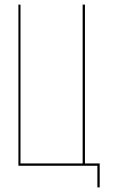

<svg xmlns="http://www.w3.org/2000/svg" viewBox="-20 -720 495 834"><path d="M413 94H403V0H60V-700H69V-10H339V-700H349V-10H413Z"/></svg>

Font: Bebas Neue Thin
Style: Regular
Weight: 200
Designer: Ryoichi Tsunekawa
Foundry: Ryoichi Tsunekawa
Version: Version 1.003;PS 001.003;hotconv 1.0.70;makeotf.lib2.5.58329